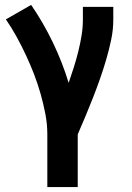

<svg xmlns="http://www.w3.org/2000/svg" viewBox="-20 -548 540 783"><path d="M173 215V0Q173 -42 165 -83.5Q157 -125 145.5 -165.5Q134 -206 119 -245Q104 -284 86 -322.5Q68 -361 48 -397.5Q28 -434 4 -469L107 -528Q157 -455 195.5 -375Q234 -295 260 -210Q271 -242 281 -273.5Q291 -305 299 -337Q307 -369 312.5 -402Q318 -435 318 -468V-520H442V-468Q442 -427 433.5 -386.5Q425 -346 413.5 -306.5Q402 -267 388.5 -228.5Q375 -190 360 -151.5Q345 -113 329 -75Q313 -37 297 0V215Z"/></svg>

Font: Iosevka SS18 Extrabold
Style: Regular
Weight: 800
Monospace: yes
Designer: Belleve Invis
Foundry: Belleve Invis
Version: Version 25.1.1; ttfautohint (v1.8.4)